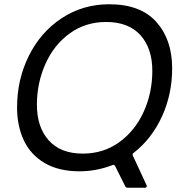

<svg xmlns="http://www.w3.org/2000/svg" viewBox="-20 -793 852 900"><path d="M606 -76Q599 -72 603 -63L667 75L668 79Q668 87 659 87H579Q570 87 567 80L520 -14Q515 -23 507 -19Q431 10 353 10Q255 10 189 -29Q123 -68 91.5 -135.5Q60 -203 60 -289Q60 -420 115 -531Q170 -642 269 -707.5Q368 -773 492 -773Q639 -773 713 -690Q787 -607 787 -473Q787 -351 739 -246.5Q691 -142 606 -76ZM368 -73Q465 -73 539 -126.5Q613 -180 653.5 -269Q694 -358 694 -461Q694 -566 638.5 -628Q583 -690 477 -690Q381 -690 307 -636.5Q233 -583 193 -493.5Q153 -404 153 -302Q153 -197 208.5 -135Q264 -73 368 -73Z"/></svg>

Font: Open Sauce Two
Style: Italic
Weight: 400
Italic angle: -10°
Designer: Alfredo Marco Pradil
Foundry: Creative Sauce Fz LLC
Version: Version 1.477